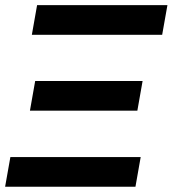

<svg xmlns="http://www.w3.org/2000/svg" viewBox="-21 -713 660 733"><path d="M-1.5 0H496.1L516.1 -113.3H18.6ZM100.6 -580.1H598.1L618.2 -693.4H120.6ZM93.3 -290.5H503.4L523.4 -403.8H113.3Z"/></svg>

Font: Cascadia Mono SemiBold
Style: Italic
Weight: 600
Italic angle: -10°
Monospace: yes
Designer: Aaron Bell
Foundry: Saja Typeworks
Version: Version 2404.023